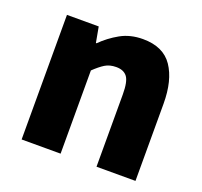

<svg xmlns="http://www.w3.org/2000/svg" viewBox="-105 -704 869 824"><g transform="rotate(20 329.0 -291.5)"><path d="M72 0V-569H217L230 -498H233Q268 -533 312.5 -558Q357 -583 415 -583Q508 -583 550 -521Q592 -459 592 -352V0H414V-330Q414 -389 398 -410Q382 -431 348 -431Q318 -431 297 -418Q276 -405 250 -380V0Z"/></g></svg>

Font: Noto Sans SC Black
Style: Regular
Weight: 900
Designer: Ryoko NISHIZUKA  (kana, bopomofo & ideographs); Paul D. Hunt (Latin, Greek & Cyrillic); Sandoll Communications , Soo-you
Foundry: Adobe
Version: Version 2.004-H2;hotconv 1.0.118;makeotfexe 2.5.65603